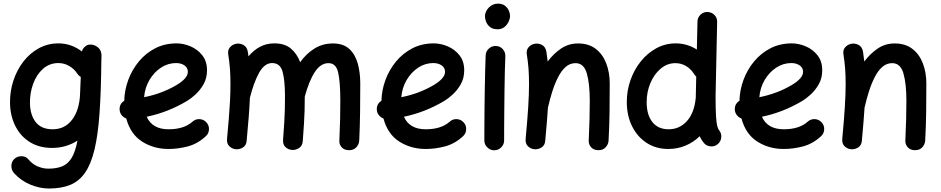

<svg xmlns="http://www.w3.org/2000/svg" viewBox="-20 -787 5272 1076"><path d="M486.3 -537.1H487.8Q491.7 -537.1 496.1 -536.6Q506.8 -535.2 516.6 -529.8Q543.9 -515.1 547.4 -488.8Q549.3 -481.4 548.8 -474.1L547.9 -442.9Q546.4 -274.9 537.8 -153.1Q529.3 -31.2 509.8 50.3Q490.2 131.8 457.3 179.9Q424.3 228 374.3 248.8Q324.2 269.5 253.9 269.5Q203.1 269.5 150.1 247.6Q97.2 225.6 58.6 183.1Q43.5 166 43.7 142.8Q43.9 119.6 59.6 104.5Q76.7 87.9 100.8 88.4Q125 88.9 138.7 105.5Q162.1 133.8 192.1 146Q222.2 158.2 250.5 158.2Q296.9 158.2 328.9 145Q360.8 131.8 381.6 97.7Q402.3 63.5 414.1 1Q384.3 20.5 348.4 31.2Q312.5 42 272.5 42Q200.7 42 148.2 9.8Q95.7 -22.5 66.7 -79.3Q37.6 -136.2 36.1 -209Q35.2 -273.9 54.7 -334Q74.2 -394 110.6 -441.4Q147 -488.8 197.3 -516.4Q247.6 -543.9 307.6 -543.9Q379.4 -543.9 439 -498.5Q442.9 -514.6 455.6 -524.9Q468.3 -537.6 486.3 -537.1ZM275.4 -62.5Q343.8 -62.5 384.5 -116.7Q425.3 -170.9 428.7 -261.2L432.6 -356Q419.4 -363.8 412.1 -376Q395 -401.4 367.4 -417.5Q339.8 -433.6 307.1 -433.6Q257.8 -433.6 221.4 -401.6Q185.1 -369.6 166 -317.9Q147 -266.1 147.9 -207.5Q149.4 -141.6 180.7 -102.1Q211.9 -62.5 275.4 -62.5Z M1132.8 -22.9Q1086.4 19.5 1031.7 33.7Q977.1 47.9 924.3 47.9Q841.8 47.9 776.6 6.6Q711.4 -34.7 687.5 -123Q672.4 -128.4 661.9 -141.6Q651.4 -154.8 650.4 -171.9Q648.4 -204.6 676.3 -222.2Q677.7 -281.7 698.7 -338.9Q719.7 -396 758.1 -442.4Q796.4 -488.8 849.9 -516.4Q903.3 -543.9 969.7 -543.9Q1008.3 -543.9 1047.6 -527.3Q1086.9 -510.7 1113.5 -477.3Q1140.1 -443.8 1140.1 -393.1Q1140.1 -348.1 1120.1 -313.7Q1100.1 -279.3 1074 -256.1Q1047.9 -232.9 1029.8 -222.2Q920.9 -157.2 802.2 -132.8Q833.5 -62.5 924.3 -62.5Q1011.2 -62.5 1058.6 -105Q1075.7 -120.6 1098.6 -119.4Q1121.6 -118.2 1136.7 -101.1Q1152.3 -84.5 1151.1 -61.3Q1149.9 -38.1 1132.8 -22.9ZM966.8 -433.6Q921.4 -433.6 882.3 -408Q843.3 -382.3 817.6 -338.9Q792 -295.4 787.6 -242.2Q836.9 -252 882.6 -269Q928.2 -286.1 968.8 -310.1Q1032.7 -348.1 1032.7 -384.3Q1032.7 -407.2 1013.9 -420.4Q995.1 -433.6 966.8 -433.6Z M1252.4 -9.3Q1264.2 -133.3 1268.6 -214.8Q1268.6 -217.3 1269 -220.2Q1271.5 -272.9 1271.5 -315.9Q1271.5 -362.8 1268.6 -401.9Q1265.6 -440.9 1259.3 -480.5Q1254.9 -505.9 1268.1 -521.2Q1281.2 -536.6 1299.8 -541Q1321.3 -546.4 1342.5 -535.9Q1363.8 -525.4 1368.7 -497.6Q1370.6 -484.4 1372.6 -471.2Q1400.4 -504.9 1436.3 -524.4Q1472.2 -543.9 1517.6 -543.9Q1575.7 -543.9 1610.1 -514.9Q1644.5 -485.8 1662.1 -438.5Q1696.3 -486.3 1742.2 -514.9Q1788.1 -543.5 1846.2 -543.5Q1904.3 -543.5 1937.7 -512.5Q1971.2 -481.4 1985.1 -430.4Q1999 -379.4 1999 -319.3Q1999 -241.7 1998 -161.6Q1997.1 -81.5 1993.2 0.5Q1992.2 21.5 1977.3 38.1Q1962.4 54.7 1936 54.7Q1909.2 54.7 1894.8 38.3Q1880.4 22 1881.8 0.5Q1884.8 -61.5 1886 -115.5Q1887.2 -169.4 1887.2 -220.7Q1887.2 -327.6 1875.2 -380.4Q1863.3 -433.1 1820.8 -433.1Q1776.9 -433.1 1744.4 -383.5Q1711.9 -334 1688 -245.6Q1688 -201.2 1687 -167.5Q1686 -133.8 1683.6 -95Q1681.2 -56.2 1676.8 3.9Q1674.8 30.3 1656.2 42.5Q1637.7 54.7 1617.2 53.2Q1596.2 52.2 1580.3 37.8Q1564.5 23.4 1566.4 -3.9Q1570.8 -62.5 1573 -100.6Q1575.2 -138.7 1576.2 -171.4Q1577.1 -204.1 1577.1 -246.1Q1577.1 -335.9 1563.7 -384.8Q1550.3 -433.6 1504.9 -433.6Q1462.4 -433.6 1432.1 -379.4Q1401.9 -325.2 1380.4 -238.3Q1378.4 -189.5 1373.8 -130.6Q1369.1 -71.8 1362.3 1.5Q1360.4 27.8 1341.3 39.6Q1322.3 51.3 1300.8 49.3Q1280.8 47.4 1265.4 32.7Q1250 18.1 1252.4 -9.3Z M2574.2 -22.9Q2527.8 19.5 2473.1 33.7Q2418.5 47.9 2365.7 47.9Q2283.2 47.9 2218 6.6Q2152.8 -34.7 2128.9 -123Q2113.8 -128.4 2103.3 -141.6Q2092.8 -154.8 2091.8 -171.9Q2089.8 -204.6 2117.7 -222.2Q2119.1 -281.7 2140.1 -338.9Q2161.1 -396 2199.5 -442.4Q2237.8 -488.8 2291.3 -516.4Q2344.7 -543.9 2411.1 -543.9Q2449.7 -543.9 2489 -527.3Q2528.3 -510.7 2554.9 -477.3Q2581.5 -443.8 2581.5 -393.1Q2581.5 -348.1 2561.5 -313.7Q2541.5 -279.3 2515.4 -256.1Q2489.3 -232.9 2471.2 -222.2Q2362.3 -157.2 2243.7 -132.8Q2274.9 -62.5 2365.7 -62.5Q2452.6 -62.5 2500 -105Q2517.1 -120.6 2540 -119.4Q2563 -118.2 2578.1 -101.1Q2593.8 -84.5 2592.5 -61.3Q2591.3 -38.1 2574.2 -22.9ZM2408.2 -433.6Q2362.8 -433.6 2323.7 -408Q2284.7 -382.3 2259 -338.9Q2233.4 -295.4 2229 -242.2Q2278.3 -252 2324 -269Q2369.6 -286.1 2410.2 -310.1Q2474.1 -348.1 2474.1 -384.3Q2474.1 -407.2 2455.3 -420.4Q2436.5 -433.6 2408.2 -433.6Z M2697.8 -694.8Q2697.8 -722.2 2719.2 -744.4Q2740.7 -766.6 2771 -766.6Q2795.4 -766.6 2810.3 -754.6Q2825.2 -742.7 2831.8 -726.8Q2838.4 -710.9 2838.4 -698.2Q2838.4 -683.1 2830.3 -665.5Q2822.3 -647.9 2806.9 -635.5Q2791.5 -623 2768.6 -623Q2741.7 -623 2726.1 -635.7Q2710.4 -648.4 2704.1 -665.3Q2697.8 -682.1 2697.8 -694.8ZM2759.3 -529.3Q2782.2 -528.8 2797.6 -511.7Q2813 -494.6 2812 -471.7Q2810.5 -438 2809.3 -389.6Q2808.1 -341.3 2807.4 -286.6Q2806.6 -231.9 2806.2 -177.7Q2805.7 -123.5 2805.4 -77.1Q2805.2 -30.8 2805.2 0Q2805.2 22.5 2788.8 38.8Q2772.5 55.2 2749.5 55.2Q2727.1 55.2 2710.7 38.8Q2694.3 22.5 2694.3 0Q2694.3 -30.8 2694.6 -77.4Q2694.8 -124 2695.3 -178.5Q2695.8 -232.9 2696.8 -288.1Q2697.8 -343.3 2699 -392.3Q2700.2 -441.4 2701.7 -476.6Q2702.6 -499.5 2719.7 -514.9Q2736.8 -530.3 2759.3 -529.3Z M2925.8 -9.3Q2935.5 -113.8 2940.2 -187Q2944.8 -260.3 2944.8 -315.9Q2944.8 -362.8 2941.9 -401.9Q2939 -440.9 2932.6 -480.5Q2928.2 -505.9 2941.4 -521.2Q2954.6 -536.6 2973.1 -541Q2994.6 -546.4 3015.9 -535.9Q3037.1 -525.4 3042 -497.6Q3046.4 -469.2 3049.3 -442.4Q3082 -486.3 3124.3 -514.9Q3166.5 -543.5 3219.2 -543.5Q3279.3 -543.5 3318.6 -513.2Q3357.9 -482.9 3377.4 -431.9Q3397 -380.9 3397 -319.3Q3397 -241.7 3396 -161.6Q3395 -81.5 3390.6 0.5Q3389.6 21 3374.8 37.8Q3359.9 54.7 3334 54.7Q3307.1 54.7 3292.7 38.3Q3278.3 22 3279.3 0.5Q3282.2 -61.5 3283.7 -115.5Q3285.2 -169.4 3285.2 -220.7Q3285.2 -318.4 3268.6 -375.7Q3252 -433.1 3205.6 -433.1Q3174.3 -433.1 3150.1 -411.9Q3126 -390.6 3107.7 -354.7Q3089.4 -318.8 3075.4 -275.1Q3061.5 -231.4 3051.3 -186L3050.8 -184.6Q3048.3 -144.5 3044.4 -98.6Q3040.5 -52.7 3035.6 1.5Q3033.7 27.8 3014.6 39.6Q2995.6 51.3 2974.1 49.3Q2954.1 47.4 2938.7 32.5Q2923.3 17.6 2925.8 -9.3Z M3766.6 -543.9Q3830.6 -543.9 3885.3 -509.3L3888.7 -666Q3889.2 -689 3905.8 -704.8Q3922.4 -720.7 3945.3 -719.7Q3968.3 -719.2 3984.1 -702.9Q4000 -686.5 3999 -663.6L3990.2 -249Q3990.2 -174.3 3992.7 -135.7Q3995.1 -97.2 3999.5 -81.1Q4003.9 -64.9 4009.8 -57.1Q4024.4 -40 4022 -16.6Q4019.5 6.8 4002 21Q3984.9 35.6 3961.4 33.2Q3938 30.8 3923.8 13.2Q3910.2 -3.9 3900.9 -23.4Q3866.2 10.7 3821 29.3Q3775.9 47.9 3725.6 47.9Q3656.2 47.9 3603.8 13.7Q3551.3 -20.5 3522 -80.1Q3492.7 -139.6 3492.7 -216.3Q3492.7 -280.3 3513.7 -339.1Q3534.7 -397.9 3572 -444.1Q3609.4 -490.2 3659.2 -517.1Q3709 -543.9 3766.6 -543.9ZM3604 -214.4Q3604 -143.6 3636 -103Q3668 -62.5 3727.1 -62.5Q3788.6 -62.5 3829.8 -108.6Q3871.1 -154.8 3878.9 -237.3Q3878.9 -239.3 3879.4 -240.7Q3879.4 -245.1 3879.4 -250L3881.8 -357.9Q3873.5 -364.7 3868.7 -374Q3850.6 -401.9 3823.7 -417.5Q3796.9 -433.1 3765.1 -433.1Q3719.2 -433.1 3682.6 -402.3Q3646 -371.6 3625 -321.8Q3604 -272 3604 -214.4Z M4580.6 -22.9Q4534.2 19.5 4479.5 33.7Q4424.8 47.9 4372.1 47.9Q4289.6 47.9 4224.4 6.6Q4159.2 -34.7 4135.3 -123Q4120.1 -128.4 4109.6 -141.6Q4099.1 -154.8 4098.1 -171.9Q4096.2 -204.6 4124 -222.2Q4125.5 -281.7 4146.5 -338.9Q4167.5 -396 4205.8 -442.4Q4244.1 -488.8 4297.6 -516.4Q4351.1 -543.9 4417.5 -543.9Q4456.1 -543.9 4495.4 -527.3Q4534.7 -510.7 4561.3 -477.3Q4587.9 -443.8 4587.9 -393.1Q4587.9 -348.1 4567.9 -313.7Q4547.9 -279.3 4521.7 -256.1Q4495.6 -232.9 4477.5 -222.2Q4368.7 -157.2 4250 -132.8Q4281.2 -62.5 4372.1 -62.5Q4459 -62.5 4506.3 -105Q4523.4 -120.6 4546.4 -119.4Q4569.3 -118.2 4584.5 -101.1Q4600.1 -84.5 4598.9 -61.3Q4597.7 -38.1 4580.6 -22.9ZM4414.6 -433.6Q4369.1 -433.6 4330.1 -408Q4291 -382.3 4265.4 -338.9Q4239.7 -295.4 4235.4 -242.2Q4284.7 -252 4330.3 -269Q4376 -286.1 4416.5 -310.1Q4480.5 -348.1 4480.5 -384.3Q4480.5 -407.2 4461.7 -420.4Q4442.9 -433.6 4414.6 -433.6Z M4700.2 -9.3Q4710 -113.8 4714.6 -187Q4719.2 -260.3 4719.2 -315.9Q4719.2 -362.8 4716.3 -401.9Q4713.4 -440.9 4707 -480.5Q4702.6 -505.9 4715.8 -521.2Q4729 -536.6 4747.6 -541Q4769 -546.4 4790.3 -535.9Q4811.5 -525.4 4816.4 -497.6Q4820.8 -469.2 4823.7 -442.4Q4856.4 -486.3 4898.7 -514.9Q4940.9 -543.5 4993.7 -543.5Q5053.7 -543.5 5093 -513.2Q5132.3 -482.9 5151.9 -431.9Q5171.4 -380.9 5171.4 -319.3Q5171.4 -241.7 5170.4 -161.6Q5169.4 -81.5 5165 0.5Q5164.1 21 5149.2 37.8Q5134.3 54.7 5108.4 54.7Q5081.5 54.7 5067.1 38.3Q5052.7 22 5053.7 0.5Q5056.6 -61.5 5058.1 -115.5Q5059.6 -169.4 5059.6 -220.7Q5059.6 -318.4 5043 -375.7Q5026.4 -433.1 4980 -433.1Q4948.7 -433.1 4924.6 -411.9Q4900.4 -390.6 4882.1 -354.7Q4863.8 -318.8 4849.9 -275.1Q4835.9 -231.4 4825.7 -186L4825.2 -184.6Q4822.8 -144.5 4818.8 -98.6Q4814.9 -52.7 4810.1 1.5Q4808.1 27.8 4789.1 39.6Q4770 51.3 4748.5 49.3Q4728.5 47.4 4713.1 32.5Q4697.8 17.6 4700.2 -9.3Z"/></svg>

Font: Mikhak SemiBold
Style: Regular
Weight: 600
Designer: Amin Abedi
Version: Version 3.3